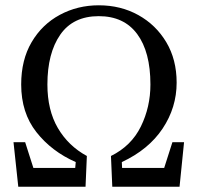

<svg xmlns="http://www.w3.org/2000/svg" viewBox="-20 -705 747 725"><path d="M49 0 31 -168H75L106 -71H264L266 -93Q175 -133 117.5 -206Q60 -279 60 -386Q60 -479 99.5 -546Q139 -613 206 -649Q273 -685 353 -685Q436 -685 502.5 -648Q569 -611 608 -545.5Q647 -480 647 -393Q647 -299 594 -219.5Q541 -140 440 -93L441 -71H600L631 -168H675L658 0H404L399 -116Q476 -154 512 -227.5Q548 -301 548 -386Q548 -509 498 -576.5Q448 -644 353 -644Q256 -644 207.5 -574Q159 -504 159 -386Q159 -289 198.5 -221.5Q238 -154 308 -116L303 0Z"/></svg>

Font: Source Serif 4 Subhead
Style: Regular
Weight: 400
Designer: Frank Grießhammer
Foundry: Adobe Systems Incorporated
Version: Version 4.004;hotconv 1.0.117;makeotfexe 2.5.65602